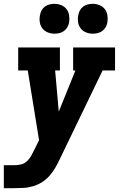

<svg xmlns="http://www.w3.org/2000/svg" viewBox="-30 -768 650 1003"><path d="M-10 215V95H44Q62 95 79.5 91Q97 87 110.5 74.5Q124 62 133 46Q142 30 150 13L174 -36L115 -400H65V-520H283V-400H258L277 -185L364 -400H352V-520H571V-400H506L281 66Q271 87 259.5 107Q248 127 233 145Q216 166 193.5 181Q171 196 145.5 204Q120 212 95 213.5Q70 215 44 215ZM455 -592Q436 -592 419 -599Q402 -606 391.5 -619.5Q381 -633 378 -651.5Q375 -670 379 -689Q381 -702 387.5 -714Q394 -726 405 -734Q416 -742 429 -745Q442 -748 455 -748Q473 -748 490 -741Q507 -734 517.5 -720.5Q528 -707 531 -688.5Q534 -670 531 -651Q529 -638 522 -626Q515 -614 504 -606Q493 -598 480 -595Q467 -592 455 -592ZM255 -592Q236 -592 219 -599Q202 -606 191.5 -619.5Q181 -633 178 -651.5Q175 -670 179 -689Q181 -702 187.5 -714Q194 -726 205 -734Q216 -742 229 -745Q242 -748 255 -748Q273 -748 290 -741Q307 -734 317.5 -720.5Q328 -707 331 -688.5Q334 -670 331 -651Q329 -638 322 -626Q315 -614 304 -606Q293 -598 280 -595Q267 -592 255 -592Z"/></svg>

Font: Iosevka Etoile Heavy Oblique
Style: Regular
Weight: 900
Italic angle: -9°
Designer: Belleve Invis
Foundry: Belleve Invis
Version: Version 15.5.2; ttfautohint (v1.8.4)